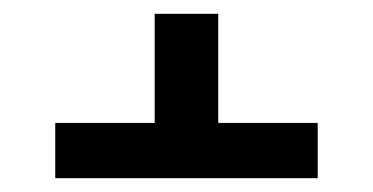

<svg xmlns="http://www.w3.org/2000/svg" viewBox="-20 -558 540 278"><path d="M440 -300H60V-380H204V-538H296V-380H440Z"/></svg>

Font: Iosevka Term Curly Semibold
Style: Regular
Weight: 600
Designer: Belleve Invis
Foundry: Belleve Invis
Version: Version 32.3.0